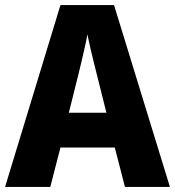

<svg xmlns="http://www.w3.org/2000/svg" viewBox="-20 -736 689 756"><path d="M472 0 432 -155H218L178 0H0L218 -716H429L649 0ZM360 -448Q355 -468 348 -496Q341 -524 334.5 -552.5Q328 -581 324 -601Q321 -581 314.5 -552.5Q308 -524 301.5 -496Q295 -468 290 -448L251 -292H399Z"/></svg>

Font: Noto Sans Armenian SemiCondensed ExtraBold
Style: Regular
Weight: 800
Width: 4
Designer: Monotype Design Team
Foundry: Monotype Imaging Inc.
Version: Version 2.008; ttfautohint (v1.8.4.7-5d5b)